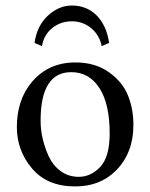

<svg xmlns="http://www.w3.org/2000/svg" viewBox="-20 -665 544 695"><path d="M348.1 -498Q340.3 -538.1 310.1 -563Q279.8 -587.9 240 -587.9Q200.2 -587.9 169.7 -564Q139.2 -540 131.8 -498L105 -509.8Q113.8 -571.8 153.3 -608.4Q192.9 -645 240.2 -645Q293.5 -645 329.3 -609.6Q365.2 -574.2 375 -509.8ZM41 -205.1Q41 -304.2 96.2 -369.1Q155.8 -439 252.9 -439Q324.7 -439 374.3 -403.6Q423.8 -368.2 443.4 -319.1Q462.9 -270 462.9 -213.9Q462.9 -109.4 397.9 -45.9Q340.8 10.3 251 9.8Q150.9 9.8 95.9 -55.2Q41 -120.1 41 -205.1ZM237.8 -403.8Q127 -403.8 127 -228Q127 -195.8 134.5 -162.8Q142.1 -129.9 157 -97.9Q171.9 -65.9 200 -45.4Q228 -24.9 265.1 -24.9Q309.1 -24.9 343 -61Q377 -97.2 377 -182.1Q377 -289.1 339.8 -346.4Q302.7 -403.8 237.8 -403.8Z"/></svg>

Font: Linux Libertine O
Style: Regular
Weight: 400
Designer: Philipp H. Poll
Foundry: Philipp H. Poll
Version: Version 5.3.0